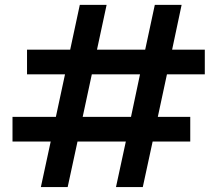

<svg xmlns="http://www.w3.org/2000/svg" viewBox="-20 -760 912 780"><path d="M512.2 -285.2 548.8 -458H353L315.9 -285.2ZM451.2 0 491.2 -185.1H294.9L254.9 0H146L186 -185.1H30.8V-285.2H207L244.1 -458H89.8V-558.1H265.1L304.2 -740.2H413.1L374 -558.1H569.8L608.9 -740.2H717.8L679.2 -558.1H812V-458H658.2L621.1 -285.2H752.9V-185.1H600.1L560.1 0Z"/></svg>

Font: SVN-Poppins Medium
Style: Regular
Weight: 500
Designer: Ninad Kale (Devanagari), Jonny Pinhorn (Latin)
Foundry: Indian Type Foundry
Version: Version 3.002 2017